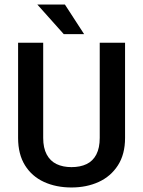

<svg xmlns="http://www.w3.org/2000/svg" viewBox="-20 -829 633 849"><path d="M352 -678H262L145 -809H267ZM421 -640H533V-219Q533 -147 501.5 -98Q470 -49 416.5 -24.5Q363 0 296 0Q228 0 174.5 -24.5Q121 -49 90.5 -98Q60 -147 60 -219V-640H171V-219Q171 -175 186.5 -146Q202 -117 230 -103.5Q258 -90 296 -90Q335 -90 363 -103.5Q391 -117 406 -146Q421 -175 421 -219Z"/></svg>

Font: Placeholder Sans Medium
Style: Regular
Weight: 500
Designer: The Branx Europe S.L
Version: Version 1.006;Fontself Maker 3.5.7